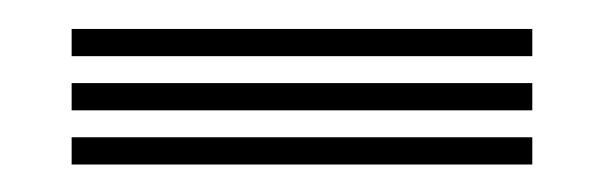

<svg xmlns="http://www.w3.org/2000/svg" viewBox="-20 -437 422 134"><path d="M351.5 -397.8H30V-416.8H351.5ZM351.5 -360H30V-379H351.5ZM351.5 -322.2H30V-341.2H351.5Z"/></svg>

Font: Big Shoulders Inline Display
Style: Bold
Weight: 700
Designer: Patric King
Foundry: XO Type Co
Version: Version 1.000